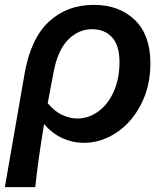

<svg xmlns="http://www.w3.org/2000/svg" viewBox="-37 -574 684 789"><path d="M348 -554Q453 -554 517 -492Q581 -430 581 -314Q581 -219 542 -144Q503 -69 440 -28Q377 13 308 13Q262 13 220 -6Q178 -25 144 -64Q119 88 108 195H-17L64 -271Q89 -415 163.5 -484.5Q238 -554 348 -554ZM454 -319Q454 -387 423.5 -420.5Q393 -454 341 -454Q286 -454 243 -411Q200 -368 183 -276L159 -150Q188 -115 220 -101Q252 -87 281 -87Q327 -87 367 -116Q407 -145 430.5 -198Q454 -251 454 -319Z"/></svg>

Font: Nebula Sans Semibold
Style: Regular
Weight: 600
Italic angle: -9°
Designer: Paul D. Hunt for Adobe (as Source Sans)
Foundry: Nebula Entertainment & Broadcasting LLC
Version: Version 1.010